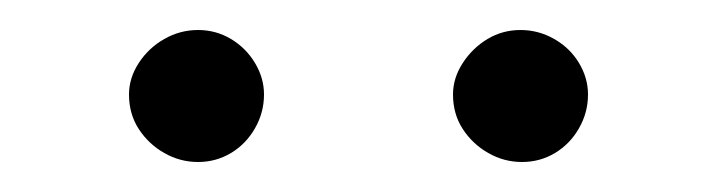

<svg xmlns="http://www.w3.org/2000/svg" viewBox="-20 -746 479 128"><path d="M112 -638Q100 -638 89.5 -644Q79 -650 72.5 -660Q66 -670 66 -683Q66 -694 72.5 -704Q79 -714 89.5 -720Q100 -726 112 -726Q124 -726 134 -720Q144 -714 150 -704Q156 -694 156 -683Q156 -671 150 -660.5Q144 -650 134 -644Q124 -638 112 -638ZM328 -638Q316 -638 305.5 -644Q295 -650 288.5 -660Q282 -670 282 -683Q282 -694 288.5 -704Q295 -714 305 -720Q315 -726 327 -726Q339 -726 349.5 -720Q360 -714 366 -704Q372 -694 372 -683Q372 -671 366 -660.5Q360 -650 350 -644Q340 -638 328 -638Z"/></svg>

Font: REM ExtraLight
Style: Regular
Weight: 250
Designer: Octavio Pardo
Foundry: Ashler Design
Version: Version 1.005;gftools[0.9.28]